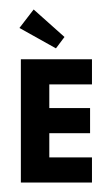

<svg xmlns="http://www.w3.org/2000/svg" viewBox="-20 -385 234 405"><path d="M174 -260H24V0H174V-53H84V-104H170V-157H84V-207H174ZM51 -365 21 -326 98 -283 116 -307Z"/></svg>

Font: Hussar Tani
Style: Dwa
Weight: 700
Foundry: Cannot Into Space Fonts
Version: Version 0.92